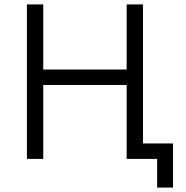

<svg xmlns="http://www.w3.org/2000/svg" viewBox="-20 -720 844 870"><path d="M692 130H764V-70H598V0H692ZM591 -405H139V-335H591ZM176 -700H102V0H176ZM554 0H628V-700H554Z"/></svg>

Font: Tilda Sans VF
Style: Regular
Weight: 400
Designer: ParaType Ltd
Foundry: ParaType Ltd
Version: Version 1.010